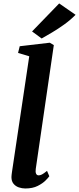

<svg xmlns="http://www.w3.org/2000/svg" viewBox="-20 -1060 449 1090"><path d="M183 -101Q180.5 -84 184.8 -74.2Q189 -64.5 199.5 -64.5Q208 -64.5 218 -69.5Q228 -74.5 247 -90L260 -59.5Q255 -52 238.8 -35.5Q222.5 -19 194 -4.5Q165.5 10 123.5 10Q105 10 86.8 3.8Q68.5 -2.5 56.8 -16.8Q45 -31 45 -54.5Q45 -59.5 45.8 -66.5Q46.5 -73.5 47.5 -80.2Q48.5 -87 49 -90.5L146 -740.5L82.5 -759.5L92 -797.5L262.5 -817.5L285.5 -804ZM216.5 -841.5 162 -881.5 316 -1040.5 409 -976Q379.5 -946 344.5 -921Q309.5 -896 276 -876Q242.5 -856 216.5 -841.5Z"/></svg>

Font: Merriweather Light 18pt
Style: Bold Italic
Weight: 700
Italic angle: -7.8°
Version: Version 2.101